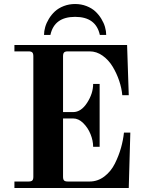

<svg xmlns="http://www.w3.org/2000/svg" viewBox="-20 -936 735 956"><path d="M51.8 0V-32.2H122.1Q135.7 -32.2 140.9 -37.4Q146 -42.5 146 -56.2V-655.8Q146 -669.4 140.9 -674.8Q135.7 -680.2 122.1 -680.2H51.8V-711.9H612.8L621.1 -461.9H588.9Q585.9 -496.6 573.5 -533.7Q561 -570.8 541 -604Q521 -637.2 491 -658.7Q460.9 -680.2 426.8 -680.2H317.9Q304.2 -680.2 299.1 -674.8Q293.9 -669.4 293.9 -655.8V-377.9H344.2Q383.8 -377.9 413.8 -424.3Q443.8 -470.7 443.8 -518.1H476.1V-205.1H443.8Q443.8 -235.4 430.9 -267.6Q418 -299.8 394.5 -323Q371.1 -346.2 344.2 -346.2H293.9V-56.2Q293.9 -42.5 299.1 -37.4Q304.2 -32.2 317.9 -32.2H425.8Q466.3 -32.2 499.3 -57.1Q532.2 -82 551.8 -121.1Q571.3 -160.2 582.3 -199.2Q593.3 -238.3 597.2 -275.9H628.9L621.1 0ZM231 -762.2H199.2Q199.2 -780.8 205.1 -801.3Q210.9 -821.8 223.4 -842.3Q235.8 -862.8 253.4 -879.2Q271 -895.5 297.4 -905.8Q323.7 -916 354 -916Q384.3 -916 410.6 -905.8Q437 -895.5 454.6 -879.2Q472.2 -862.8 484.6 -842.3Q497.1 -821.8 502.9 -801.3Q508.8 -780.8 508.8 -762.2H477.1Q457.5 -852.1 354 -852.1Q250.5 -852.1 231 -762.2Z"/></svg>

Font: Flanker Steampunk
Style: Bold
Weight: 700
Designer: Alexey Kryukov, Leonardo Di Lena
Foundry: Alexey Kryukov, Leonardo Di Lena
Version: 1.210